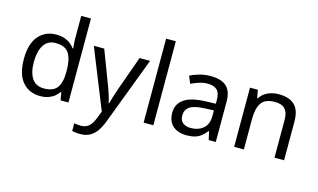

<svg xmlns="http://www.w3.org/2000/svg" viewBox="-110 -1150 2783 1678"><g transform="rotate(15 1281.0 -311.0)"><path d="M275 -41Q175 -41 115 -110.5Q55 -180 55 -318Q55 -456 115.5 -526.5Q176 -597 276 -597Q318 -597 349 -586.5Q380 -576 403 -558Q426 -540 442 -518H448Q447 -531 444.5 -556.5Q442 -582 442 -597V-811H530V-51H459L446 -123H442Q426 -100 403 -81.5Q380 -63 348.5 -52Q317 -41 275 -41ZM289 -114Q374 -114 408.5 -160.5Q443 -207 443 -301V-317Q443 -417 410 -470.5Q377 -524 288 -524Q217 -524 181.5 -467.5Q146 -411 146 -316Q146 -220 181.5 -167Q217 -114 289 -114Z M616 -587H710L826 -282Q836 -255 844.5 -230Q853 -205 860 -181.5Q867 -158 871 -136H875Q881 -161 894 -201.5Q907 -242 921 -283L1030 -587H1125L894 23Q875 73 849.5 110.5Q824 148 787.5 168.5Q751 189 699 189Q675 189 657 186.5Q639 184 626 181V111Q637 113 652.5 115Q668 117 685 117Q716 117 738.5 105.5Q761 94 777 72.5Q793 51 804 22L832 -49Z M1298 -51H1210V-811H1298Z M1671 -596Q1769 -596 1816 -553Q1863 -510 1863 -416V-51H1799L1782 -127H1778Q1755 -98 1730.5 -78.5Q1706 -59 1674.5 -50Q1643 -41 1598 -41Q1550 -41 1511.5 -58Q1473 -75 1451 -110.5Q1429 -146 1429 -200Q1429 -280 1492 -323.5Q1555 -367 1686 -371L1777 -374V-406Q1777 -473 1748 -499Q1719 -525 1666 -525Q1624 -525 1586 -512.5Q1548 -500 1515 -484L1488 -550Q1523 -569 1571 -582.5Q1619 -596 1671 -596ZM1697 -310Q1597 -306 1558.5 -278Q1520 -250 1520 -199Q1520 -154 1547.5 -133Q1575 -112 1618 -112Q1686 -112 1731 -149.5Q1776 -187 1776 -265V-313Z M2287 -597Q2383 -597 2432 -550.5Q2481 -504 2481 -400V-51H2394V-394Q2394 -459 2365 -491Q2336 -523 2274 -523Q2185 -523 2151 -473Q2117 -423 2117 -329V-51H2029V-587H2100L2113 -514H2118Q2136 -542 2162.5 -560.5Q2189 -579 2221 -588Q2253 -597 2287 -597Z"/></g></svg>

Font: Noto Sans Tamil UI
Style: Regular
Weight: 400
Designer: Jelle Bosma - Monotype Design Team
Foundry: Monotype Imaging Inc.
Version: Version 2.004